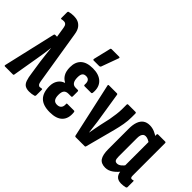

<svg xmlns="http://www.w3.org/2000/svg" viewBox="-76 -1138 1566 1566"><g transform="rotate(45 707.0 -354.5)"><path d="M295 6Q267 6 248.5 -4.5Q230 -15 220 -42.5Q210 -70 204 -118L187 -231Q182 -268 178.5 -300.5Q175 -333 171 -371H170Q165 -333 161 -301Q157 -269 150 -233L112 -9Q111 0 103 0H12Q2 0 5 -12L109 -463Q111 -472 119 -472H140L126 -561Q123 -582 114 -591.5Q105 -601 91 -601Q83 -601 77 -600.5Q71 -600 64 -598Q57 -597 57 -605V-671Q57 -680 63 -682Q87 -689 119 -689Q146 -689 167.5 -680Q189 -671 205 -650Q221 -629 227 -592L303 -123Q306 -101 313 -91.5Q320 -82 331 -82Q338 -82 350 -85Q358 -87 358 -77V-14Q358 -5 351 -2Q338 2 323.5 4Q309 6 295 6Z M533 6Q455 6 418 -31Q381 -68 381 -143Q381 -184 400 -212.5Q419 -241 451 -251V-254Q423 -268 406.5 -296.5Q390 -325 390 -371Q390 -432 425 -464.5Q460 -497 530 -497Q601 -497 638.5 -460.5Q676 -424 670 -358Q669 -345 660 -345H585Q575 -345 576 -357Q580 -413 535 -413Q512 -413 502 -399.5Q492 -386 492 -356Q492 -320 504.5 -302.5Q517 -285 541 -285H566Q575 -285 575 -274V-220Q575 -209 566 -209H535Q508 -209 495.5 -194Q483 -179 483 -145Q483 -112 494.5 -95.5Q506 -79 532 -79Q557 -79 569.5 -93.5Q582 -108 580 -135Q578 -144 588 -144H664Q672 -144 673 -132Q680 -66 644.5 -30Q609 6 533 6ZM489 -546Q479 -546 481 -558L516 -705Q517 -715 528 -715H613Q625 -715 620 -702L566 -554Q562 -546 552 -546Z M826 0Q819 0 817 -8L713 -479Q709 -491 720 -491H811Q820 -491 821 -482L863 -217Q866 -189 870 -161Q874 -133 877 -105H878Q883 -134 888.5 -162Q894 -190 900 -219L918 -300Q924 -336 928.5 -368Q933 -400 933 -435V-481Q933 -491 942 -491H1026Q1035 -491 1035 -480V-439Q1035 -396 1027.5 -353.5Q1020 -311 1008 -265L940 -8Q939 0 931 0Z M1173 6Q1125 6 1104.5 -24Q1084 -54 1084 -121V-357Q1084 -402 1095.5 -433.5Q1107 -465 1129.5 -481Q1152 -497 1186 -497Q1215 -497 1242.5 -485.5Q1270 -474 1289 -458L1286 -384Q1271 -396 1255.5 -403Q1240 -410 1225 -410Q1213 -410 1204.5 -403.5Q1196 -397 1191 -384Q1186 -371 1186 -349V-137Q1186 -108 1193 -97Q1200 -86 1217 -86Q1234 -86 1251.5 -99.5Q1269 -113 1284 -136L1298 -78Q1273 -41 1240.5 -17.5Q1208 6 1173 6ZM1356 6Q1281 6 1281 -82V-99L1275 -106V-418L1278 -443V-481Q1278 -491 1288 -491H1368Q1377 -491 1377 -481V-111Q1377 -94 1380.5 -87.5Q1384 -81 1393 -81Q1397 -81 1401 -82Q1405 -83 1408 -84Q1414 -86 1414 -78V-12Q1414 -3 1405 0Q1380 6 1356 6Z"/></g></svg>

Font: Sofia Sans Extra Condensed
Style: Bold
Weight: 700
Designer: Botio Nikoltchev, Ani Petrova
Foundry: lettersoup
Version: Version 4.101